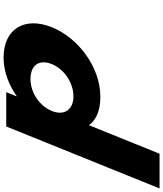

<svg xmlns="http://www.w3.org/2000/svg" viewBox="61 -961 915 1077"><g transform="rotate(90 518.5 -422.5)"><path d="M132.9 -256C72.3 -106 138.9 15 303.9 15C380.9 15 459.5 -16 518.2 -58H520.4L497 0H689.5L1037 -860H842.3L682.3 -464C652.6 -505 599.2 -528 523.3 -528C358.3 -528 193.5 -406 132.9 -256ZM339.7 -256C368.4 -327 446.9 -377 520.6 -377C593.2 -377 631.3 -327 602.6 -256C574.3 -186 499.1 -136 423.2 -136C344 -136 311.4 -186 339.7 -256Z"/></g></svg>

Font: Hussar
Style: BdWideOblFour
Weight: 700
Foundry: Cannot Into Space Fonts
Version: Version 2.00